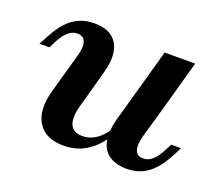

<svg xmlns="http://www.w3.org/2000/svg" viewBox="-83 -544 771 672"><g transform="rotate(20 303.0 -208.0)"><path d="M234.7 -208.1 216.1 -141.1Q202.4 -92.7 213.3 -67.7Q224.2 -42.7 258.9 -42.7Q289.5 -42.7 315.7 -63.3Q341.9 -83.9 363.7 -126.6L371.8 -105.6Q341.9 -46.8 301.2 -17.7Q260.5 11.3 208.1 11.3Q140.3 11.3 112.5 -33.1Q84.7 -77.4 105.6 -153.2L121 -208.1ZM121 -208.1 147.6 -303.2Q157.3 -336.3 150.4 -355.2Q143.5 -374.2 121 -374.2Q103.2 -374.2 88.3 -362.1Q73.4 -350 59.7 -325L44.4 -295.2H7.3L27.4 -332.3Q44.4 -363.7 64.1 -385.1Q83.9 -406.5 108.9 -417.3Q133.9 -428.2 163.7 -428.2Q206.5 -428.2 230.6 -410.1Q254.8 -391.9 260.9 -358.5Q266.9 -325 254 -279L234.7 -208.1ZM371.8 -208.1 429.8 -416.1H543.5L485.5 -208.1ZM458.1 -112.9Q449.2 -79.8 455.6 -60.9Q462.1 -41.9 485.5 -41.9Q503.2 -41.9 518.1 -54.4Q533.1 -66.9 546 -91.1L562.1 -121H598.4L579 -83.9Q562.1 -52.4 542.3 -31Q522.6 -9.7 498 1.2Q473.4 12.1 441.9 12.1Q400 11.3 375.8 -6.9Q351.6 -25 345.6 -58.1Q339.5 -91.1 351.6 -137.1L371.8 -208.1H485.5Z"/></g></svg>

Font: Playfair 9pt
Style: Bold Italic
Weight: 700
Italic angle: -15.6°
Designer: Claus Eggers Sørensen
Foundry: Claus Eggers Sørensen
Version: Version 2.203